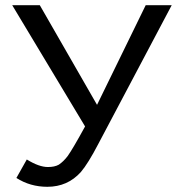

<svg xmlns="http://www.w3.org/2000/svg" viewBox="-20 -708 680 738"><path d="M162 10Q96 10 43 -24L83 -95Q130 -66 164 -66Q190 -66 206 -75Q224 -87 240 -108Q260 -136 307 -222L27 -688H133L353 -305L540 -688H640L358 -155Q319 -80 291 -47Q240 10 162 10Z"/></svg>

Font: Libra Sans
Style: Regular
Weight: 400
Foundry: Context Ltd
Version: Version 1.002